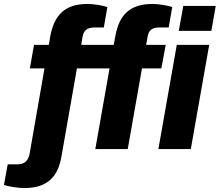

<svg xmlns="http://www.w3.org/2000/svg" viewBox="-105 -754 1111 971"><path d="M18 197C138 197 189 137 206 36L284 -408H449L377 0H541L613 -408H711L733 -527H634L641 -566C646 -599 662 -615 700 -615H748L766 -718C745 -726 698 -734 667 -734C553 -734 498 -681 478 -570L470 -527H306L312 -566C318 -599 334 -615 372 -615H420L438 -718C417 -726 370 -734 338 -734C225 -734 170 -681 149 -570L142 -527H67L46 -408H120L45 22C39 57 20 77 -15 77H-66L-85 181C-61 190 -12 197 18 197ZM799 -598H964L986 -724H822ZM696 0H860L953 -527H789Z"/></svg>

Font: Archivo ExtraBold
Style: Italic
Weight: 800
Italic angle: -10°
Designer: Hector Gatti
Foundry: Omnibus-Type
Version: Version 2.001